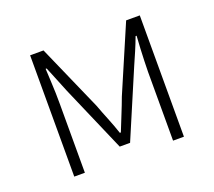

<svg xmlns="http://www.w3.org/2000/svg" viewBox="-89 -597 796 714"><g transform="rotate(-20 309.0 -240.0)"><path d="M92 0V-480H145L260 -219Q271 -189 283.5 -158.5Q296 -128 307 -95H311Q324 -128 336.5 -158.5Q349 -189 360 -219L472 -480H526V0H483V-272Q483 -291 484 -314.5Q485 -338 486 -363.5Q487 -389 489 -413H485Q475 -386 464 -360.5Q453 -335 442 -310L330 -47H289L175 -310Q165 -335 154.5 -360.5Q144 -386 133 -413H129Q130 -389 131.5 -363.5Q133 -338 133.5 -314.5Q134 -291 134 -272V0Z"/></g></svg>

Font: Source Sans 3 Light
Style: Regular
Weight: 300
Designer: Paul D. Hunt
Foundry: Adobe
Version: Version 3.052;hotconv 1.1.0;makeotfexe 2.6.0